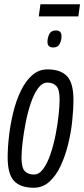

<svg xmlns="http://www.w3.org/2000/svg" viewBox="-20 -872 396 902"><path d="M139 10Q76 10 46 -22Q16 -54 16 -132Q16 -179 22.5 -234.5Q29 -290 42.5 -345Q56 -400 78 -445.5Q100 -491 131 -518.5Q162 -546 203 -546Q265 -546 295 -514Q325 -482 325 -404Q325 -357 319 -301Q313 -245 299 -190Q285 -135 263.5 -90Q242 -45 211 -17.5Q180 10 139 10ZM139 -52Q164 -52 183.5 -79Q203 -106 217.5 -149Q232 -192 241.5 -240.5Q251 -289 255.5 -333Q260 -377 260 -406Q260 -452 244.5 -468Q229 -484 203 -484Q178 -484 158.5 -457Q139 -430 124.5 -387Q110 -344 100.5 -295Q91 -246 86 -202.5Q81 -159 81 -132Q81 -84 96.5 -68Q112 -52 139 -52ZM230 -649Q203 -649 203 -675Q203 -694 211.5 -711.5Q220 -729 242 -729Q269 -729 269 -702Q269 -683 260.5 -666Q252 -649 230 -649ZM162 -795 170 -852H356L348 -795Z"/></svg>

Font: Georama Condensed
Style: Italic
Weight: 400
Width: 3
Italic angle: -9°
Designer: Jean-Baptiste Levee
Foundry: Production Type
Version: Version 1.000